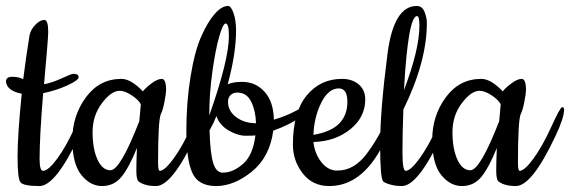

<svg xmlns="http://www.w3.org/2000/svg" viewBox="-42 -620 1915 645"><path d="M224 -163Q145 5 90.5 5Q36 5 26.5 -8Q17 -21 17 -94Q17 -167 31 -305Q-19 -315 -22 -346Q-22 -362 -1 -362Q20 -362 36 -354Q45 -426 57 -500Q60 -519 76 -536Q92 -553 107 -553Q120 -553 120 -512Q120 -493 106 -337Q133 -342 165.5 -357Q198 -372 204 -372Q222 -372 222 -361Q223 -351 185 -333.5Q147 -316 103 -307Q91 -161 91 -86Q91 -46 103 -46Q121 -47 151 -88Q181 -129 210.5 -194.5Q240 -260 246.5 -260Q253 -260 253 -252Q253 -224 224 -163Z M482 5Q443 5 423 -11Q416 -18 416 -46.5Q416 -75 418 -123Q392 -58 366.5 -26.5Q341 5 301 5Q261 5 231 -32.5Q201 -70 201 -150.5Q201 -231 246.5 -293Q292 -355 366 -355Q398 -355 438 -313Q446 -324 466.5 -339.5Q487 -355 501.5 -355Q516 -355 516 -317Q516 -307 510.5 -278Q505 -249 498 -236Q489 -213 489 -73Q489 -46 495 -46Q512 -47 542 -88.5Q572 -130 601.5 -195Q631 -260 637.5 -260Q644 -260 644 -252Q644 -224 615 -163Q536 5 482 5ZM360 -315Q332 -315 300.5 -273.5Q269 -232 269 -176Q269 -120 285.5 -84Q302 -48 329 -48Q362 -48 426 -213Q427 -221 428.5 -240.5Q430 -260 431 -270Q422 -286 399.5 -300.5Q377 -315 360 -315Z M771 -345Q817 -345 847 -311.5Q877 -278 878 -218Q919 -230 950.5 -247Q982 -264 984 -264Q990 -264 990 -254Q990 -244 961.5 -223Q933 -202 876 -181Q864 -92 804 -43.5Q744 5 684 5Q624 5 604 -39.5Q584 -84 584 -180Q584 -276 598 -362Q612 -448 634 -497.5Q656 -547 679.5 -573.5Q703 -600 724 -600Q734 -600 742.5 -576Q751 -552 751 -517Q751 -440 723 -337Q742 -345 771 -345ZM816 -165Q808 -164 782.5 -164Q757 -164 726.5 -181.5Q696 -199 685 -230Q675 -205 662 -182Q664 -106 674 -73Q684 -40 706 -40Q741 -40 774.5 -69.5Q808 -99 816 -165ZM727 -499Q727 -541 716 -541Q707 -541 694.5 -497.5Q682 -454 671.5 -379.5Q661 -305 661 -232Q727 -419 727 -499ZM755 -309Q741 -309 732.5 -300.5Q724 -292 724 -278Q724 -247 751.5 -226.5Q779 -206 818 -206Q817 -247 802 -278Q787 -309 755 -309Z M1064 5Q1008 5 975 -37.5Q942 -80 942 -134Q942 -243 988 -299Q1034 -355 1107 -355Q1141 -355 1163 -336.5Q1185 -318 1185 -286Q1185 -226 1134.5 -185.5Q1084 -145 1011 -143Q1015 -104 1037.5 -75.5Q1060 -47 1090 -47Q1120 -47 1144 -61Q1168 -75 1188 -101Q1230 -156 1260 -226Q1268 -244 1272.5 -252Q1277 -260 1282.5 -260Q1288 -260 1288 -252Q1288 -202 1227 -102Q1161 5 1064 5ZM1011 -167Q1070 -177 1097.5 -205Q1125 -233 1125 -278Q1125 -323 1096 -323Q1061 -323 1037 -274.5Q1013 -226 1011 -167Z M1308 5Q1286 5 1267.5 -0.5Q1249 -6 1245 -11Q1235 -23 1235 -135.5Q1235 -248 1260 -441Q1281 -600 1358 -600Q1376 -600 1384 -580.5Q1392 -561 1392 -543Q1392 -413 1313 -252Q1310 -169 1310 -107.5Q1310 -46 1321 -46Q1338 -47 1368 -88.5Q1398 -130 1427.5 -195Q1457 -260 1463.5 -260Q1470 -260 1470 -252Q1470 -224 1441 -163Q1362 5 1308 5ZM1367 -534Q1367 -566 1359 -566Q1329 -566 1315 -317Q1367 -454 1367 -534Z M1691 5Q1652 5 1632 -11Q1625 -18 1625 -46.5Q1625 -75 1627 -123Q1601 -58 1575.5 -26.5Q1550 5 1510 5Q1470 5 1440 -32.5Q1410 -70 1410 -150.5Q1410 -231 1455.5 -293Q1501 -355 1575 -355Q1607 -355 1647 -313Q1655 -324 1675.5 -339.5Q1696 -355 1710.5 -355Q1725 -355 1725 -317Q1725 -307 1719.5 -278Q1714 -249 1707 -236Q1698 -213 1698 -73Q1698 -46 1704 -46Q1721 -47 1751 -88.5Q1781 -130 1810.5 -195Q1840 -260 1846.5 -260Q1853 -260 1853 -252Q1853 -224 1824 -163Q1745 5 1691 5ZM1569 -315Q1541 -315 1509.5 -273.5Q1478 -232 1478 -176Q1478 -120 1494.5 -84Q1511 -48 1538 -48Q1571 -48 1635 -213Q1636 -221 1637.5 -240.5Q1639 -260 1640 -270Q1631 -286 1608.5 -300.5Q1586 -315 1569 -315Z"/></svg>

Font: Cookie
Style: Regular
Weight: 400
Designer: Ania Kruk
Foundry: Ania Kruk
Version: Version 1.004